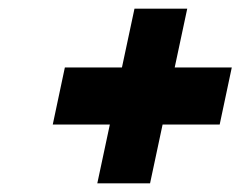

<svg xmlns="http://www.w3.org/2000/svg" viewBox="-20 -557 556 444"><path d="M130 -401 102 -269H234L205 -133H327L356 -269H488L516 -401H384L413 -537H291L262 -401Z"/></svg>

Font: LT Wave Text Black Italic
Style: Regular
Weight: 900
Designer: Daniel Lyons
Version: Version 2.5 (Glyphs App)